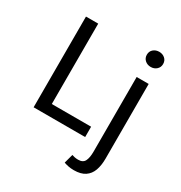

<svg xmlns="http://www.w3.org/2000/svg" viewBox="-207 -840 1131 1202"><g transform="rotate(30 359.0 -239.0)"><path d="M86.4 0V-655.8H174.8V-74.7H459V0ZM501 215.3Q478 215.3 459.7 211.4Q441.4 207.5 428.2 202.6L445.8 137.2Q454.6 140.1 466.3 142.6Q478 145 491.2 145Q526.4 145 538.3 120.6Q550.3 96.2 550.3 52.7V-486.8H637.2V52.7Q637.2 102.5 624 138.9Q610.8 175.3 580.8 195.3Q550.8 215.3 501 215.3ZM594.7 -585Q569.8 -585 552.7 -600.3Q535.6 -615.7 535.6 -639.6Q535.6 -664.6 552.7 -679.4Q569.8 -694.3 594.7 -694.3Q619.1 -694.3 636.2 -679.4Q653.3 -664.6 653.3 -639.6Q653.3 -615.7 636.2 -600.3Q619.1 -585 594.7 -585Z"/></g></svg>

Font: Varta Light Medium
Style: Regular
Weight: 500
Version: Version 1.004